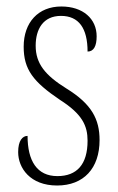

<svg xmlns="http://www.w3.org/2000/svg" viewBox="-20 -562 365 592"><path d="M156 10C238 10 287 -43 287 -130C287 -194 263 -241 185 -289C119 -330 90 -366 90 -421C90 -472 113 -513 168 -513C223 -513 250 -475 250 -403C269 -403 278 -420 278 -450C278 -504 236 -542 169 -542C98 -542 53 -493 53 -418C53 -348 82 -310 165 -254C234 -210 250 -174 250 -128C250 -55 217 -19 157 -19C94 -19 65 -66 65 -143C49 -143 36 -128 36 -93C36 -44 73 10 156 10Z"/></svg>

Font: Noto Serif Sinhala ExtraCondensed ExtraLight
Style: Regular
Weight: 200
Width: 2
Designer: Jelle Bosma - Monotype Design Team
Foundry: Monotype Imaging Inc.
Version: Version 2.007